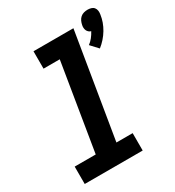

<svg xmlns="http://www.w3.org/2000/svg" viewBox="-186 -893 917 1004"><g transform="rotate(-30 272.0 -391.0)"><path d="M452 -574 411 -618Q426 -629 437.5 -643.5Q449 -658 458 -675Q450 -677 444 -682.5Q438 -688 435 -695Q432 -702 431.5 -710.5Q431 -719 433 -727Q435 -738 440 -749Q445 -760 454 -768Q463 -776 474.5 -779Q486 -782 497 -782Q508 -782 518.5 -779Q529 -776 535.5 -768Q542 -760 543.5 -749Q545 -738 543 -727Q540 -705 532.5 -684Q525 -663 513 -643Q501 -623 485.5 -605.5Q470 -588 452 -574ZM29 0V-105H156L242 -630H144V-735H385L281 -105H379V0Z"/></g></svg>

Font: Iosevka Curly XBdObl
Style: Regular
Weight: 800
Italic angle: -9°
Monospace: yes
Designer: Belleve Invis
Foundry: Belleve Invis
Version: Version 11.1.0; ttfautohint (v1.8.3)